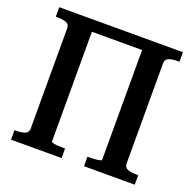

<svg xmlns="http://www.w3.org/2000/svg" viewBox="-125 -838 976 967"><g transform="rotate(20 363.0 -355.0)"><path d="M167 -710H553V-650H167ZM32 0V-51H42Q70 -51 88 -58Q106 -65 106 -86V-624Q106 -645 88 -652Q70 -659 42 -659H32V-710H229V-61Q229 -58 239.5 -55.5Q250 -53 265.5 -52Q281 -51 295 -51H303V0ZM423 0V-51H431Q446 -51 461 -52Q476 -53 487 -55.5Q498 -58 498 -61V-710H695V-659H685Q657 -659 638.5 -652Q620 -645 620 -624V-86Q620 -65 638.5 -58Q657 -51 685 -51H695V0Z"/></g></svg>

Font: Roboto Serif 28pt Condensed Medium
Style: Regular
Weight: 500
Width: 3
Designer: Greg Gazdowicz
Foundry: Commercial Type
Version: Version 1.008